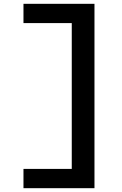

<svg xmlns="http://www.w3.org/2000/svg" viewBox="-20 -843 640 1006"><path d="M103 143V42H356V-722H103V-823H475V143Z"/></svg>

Font: Iosevka SS04 Extended
Style: Bold
Weight: 700
Width: 7
Monospace: yes
Designer: Belleve Invis
Foundry: Belleve Invis
Version: Version 19.0.0; ttfautohint (v1.8.4)